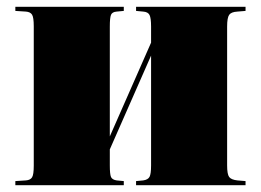

<svg xmlns="http://www.w3.org/2000/svg" viewBox="-20 -543 765 563"><path d="M25 0V-12L56 -14Q69 -15 74 -23Q79 -31 79 -57V-466Q79 -492 74 -500Q69 -508 56 -509L25 -511V-523H343V-511L322 -509Q309 -508 305.5 -499.5Q302 -491 302 -465V-143L423 -418V-465Q423 -490 418.5 -499Q414 -508 400 -509L379 -511V-523H700V-511L676 -509Q658 -508 652 -499.5Q646 -491 646 -465V-58Q646 -32 652 -24Q658 -16 676 -14L700 -12V0H379V-12L400 -14Q414 -16 418.5 -24.5Q423 -33 423 -58V-380L302 -105V-58Q302 -32 305.5 -24Q309 -16 322 -14L343 -12V0Z"/></svg>

Font: Literata 72pt Black
Style: Regular
Weight: 900
Designer: Latin by Veronika Burian and Jose Scaglione. Greek by Irene Vlachou. Cyrillic by Vera Evstafieva.
Foundry: TypeTogether
Version: Version 3.002